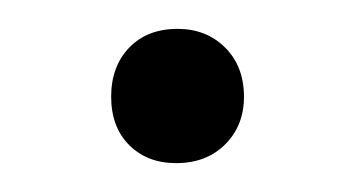

<svg xmlns="http://www.w3.org/2000/svg" viewBox="-20 -332 245 133"><path d="M102 -219Q82 -219 69.5 -231.5Q57 -244 57 -265Q57 -286 69.5 -299Q82 -312 103 -312Q123 -312 136 -299Q149 -286 149 -265Q149 -245 136 -232Q123 -219 102 -219Z"/></svg>

Font: Montagu Slab 144pt Light
Style: Regular
Weight: 300
Designer: Florian Karsten
Foundry: Florian Karsten
Version: Version 1.000